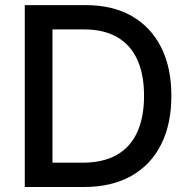

<svg xmlns="http://www.w3.org/2000/svg" viewBox="-20 -748 759 768"><path d="M315.4 0H135.7V-97.2H309.1Q392.1 -97.2 446.8 -128.2Q501.5 -159.2 528.8 -219Q556.2 -278.8 556.2 -364.7Q556.2 -450.2 529.1 -509.5Q502 -568.8 448.5 -599.6Q395 -630.4 315.4 -630.4H131.8V-727.5H322.8Q430.2 -727.5 506.6 -684.1Q583 -640.6 624.3 -559.3Q665.5 -478 665.5 -364.7Q665.5 -251.5 624.3 -169.7Q583 -87.9 504.6 -43.9Q426.3 0 315.4 0ZM189.9 -727.5V0H79.1V-727.5Z"/></svg>

Font: Inter 16pt Medium
Style: Regular
Weight: 500
Version: Version 4.001;git-66647c0bb